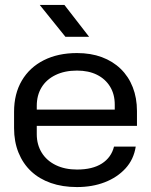

<svg xmlns="http://www.w3.org/2000/svg" viewBox="-20 -749 611 778"><path d="M292 9Q233 9 186 -7.5Q139 -24 106 -55Q73 -86 55 -130.5Q37 -175 37 -230V-296Q37 -369 68.5 -422.5Q100 -476 157.5 -505Q215 -534 292 -534Q348 -534 392.5 -517.5Q437 -501 469 -470Q501 -439 518 -395.5Q535 -352 535 -299V-239H115V-305H458L445 -287V-325Q445 -367 426 -398Q407 -429 373 -446Q339 -463 292 -463Q242 -463 205 -445Q168 -427 148.5 -395Q129 -363 129 -320V-205Q129 -163 149 -130.5Q169 -98 206 -80Q243 -62 292 -62Q355 -62 393 -86.5Q431 -111 442 -155H530Q522 -103 488.5 -66.5Q455 -30 404.5 -10.5Q354 9 292 9ZM245 -600 141 -729H241L341 -600Z"/></svg>

Font: Hubot Sans
Style: Regular
Weight: 400
Designer: Deni Anggara
Foundry: GitHub, Inc., Subsidiary of Microsoft Corporation
Version: Version 2.000